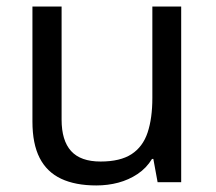

<svg xmlns="http://www.w3.org/2000/svg" viewBox="-20 -556 658 586"><path d="M533 -536V0H461L448 -71H444Q427 -43 400 -25Q373 -7 341 1.5Q309 10 274 10Q210 10 166.5 -10.5Q123 -31 101 -74Q79 -117 79 -185V-536H168V-191Q168 -127 197 -95Q226 -63 287 -63Q347 -63 381.5 -85.5Q416 -108 430.5 -151.5Q445 -195 445 -257V-536Z"/></svg>

Font: hingu115
Style: Book
Weight: 400
Designer: Jelle Bosma - Monotype Design Team
Foundry: Monotype Imaging Inc.
Version: Version 2.003